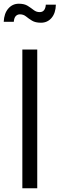

<svg xmlns="http://www.w3.org/2000/svg" viewBox="-32 -1011 320 1031"><path d="M88 0H168V-745H88ZM188 -889Q223 -889 245 -915Q267 -941 268 -986H214Q213 -968 205 -957Q197 -946 181 -946Q163 -946 149 -957Q135 -968 117 -979.5Q99 -991 69 -991Q35 -991 12.5 -965Q-10 -939 -12 -894H42Q44 -916 53 -925Q62 -934 75 -934Q94 -934 108 -922.5Q122 -911 140 -900Q158 -889 188 -889Z"/></svg>

Font: Plus Jakarta Sans
Style: Regular
Weight: 400
Designer: Gumpita Rahayu
Foundry: Tokotype
Version: Version 2.004; ttfautohint (v1.8.3)